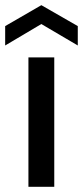

<svg xmlns="http://www.w3.org/2000/svg" viewBox="-42 -723 321 743"><path d="M68 0V-501H168V0ZM-22 -547V-622L118 -703L259 -622V-547L118 -630Z"/></svg>

Font: DMSans_18ptMedium
Style: Regular
Weight: 500
Designer: Colophon Foundry, Jonny Pinhorn
Foundry: Colophon Foundry
Version: Version 4.004;gftools[0.9.30]